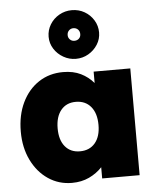

<svg xmlns="http://www.w3.org/2000/svg" viewBox="-58 -896 786 955"><g transform="rotate(-5 335.5 -419.0)"><path d="M263 9Q197 9 144.5 -26.5Q92 -62 61.5 -124.5Q31 -187 31 -267Q31 -349 61 -411.5Q91 -474 144 -509Q197 -544 266 -544Q317 -544 354.5 -525.5Q392 -507 418 -476V-533H601V0H414V-56Q387 -27 349 -9Q311 9 263 9ZM316 -144Q364 -144 391.5 -176.5Q419 -209 419 -267Q419 -325 391.5 -358Q364 -391 316 -391Q269 -391 242 -358Q215 -325 215 -267Q215 -209 242 -176.5Q269 -144 316 -144ZM336 -604Q303 -604 274 -620.5Q245 -637 227.5 -664.5Q210 -692 210 -725Q210 -758 227 -786Q244 -814 273 -830.5Q302 -847 336 -847Q371 -847 399.5 -830.5Q428 -814 445 -786Q462 -758 462 -725Q462 -692 444.5 -664.5Q427 -637 398.5 -620.5Q370 -604 336 -604ZM336 -694Q350 -694 359 -702.5Q368 -711 368 -725Q368 -739 359 -748Q350 -757 336 -757Q323 -757 314 -748Q305 -739 305 -725Q305 -712 314 -703Q323 -694 336 -694Z"/></g></svg>

Font: Lexend Deca ExtraBold
Style: Regular
Weight: 800
Designer: Bonnie Shaver-Troup, Thomas Jockin
Foundry: Lexend
Version: Version 1.008; ttfautohint (v1.8.4.7-5d5b)